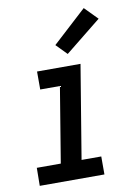

<svg xmlns="http://www.w3.org/2000/svg" viewBox="-87 -826 623 883"><g transform="rotate(-10 225.0 -385.0)"><path d="M26 0 27 -84H139L197 -436H105V-520H308L236 -84H328V0ZM258 -575 209 -625 367 -770 426 -710Z"/></g></svg>

Font: Iosevka Custom Medium Oblique
Style: Regular
Weight: 500
Italic angle: -9°
Designer: Belleve Invis
Foundry: Belleve Invis
Version: Version 27.0.1